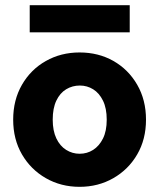

<svg xmlns="http://www.w3.org/2000/svg" viewBox="-20 -711 616 743"><path d="M288 12Q216 12 157.5 -21.5Q99 -55 65 -113.5Q31 -172 31 -248Q31 -324 65 -383Q99 -442 157.5 -475Q216 -508 288 -508Q361 -508 419 -475Q477 -442 511 -383Q545 -324 545 -248Q545 -172 511 -113.5Q477 -55 418.5 -21.5Q360 12 288 12ZM288 -116Q317 -116 340.5 -131Q364 -146 378.5 -175Q393 -204 393 -248Q393 -292 378.5 -321.5Q364 -351 340.5 -365.5Q317 -380 289 -380Q260 -380 236 -365.5Q212 -351 198 -321.5Q184 -292 184 -248Q184 -205 198 -175.5Q212 -146 236 -131Q260 -116 288 -116ZM95 -586V-691H482V-586Z"/></svg>

Font: DM Sans 36pt Black
Style: Regular
Weight: 900
Designer: Colophon Foundry, Jonny Pinhorn
Foundry: Colophon Foundry
Version: Version 4.004;gftools[0.9.30]